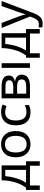

<svg xmlns="http://www.w3.org/2000/svg" viewBox="1382 -1968 826 3631"><g transform="rotate(-90 1795.5 -153.0)"><path d="M19 -74H62Q131 -170 165.5 -290.5Q200 -411 201 -536H483V-74H561V186H476V0H103V186H19ZM398 -74V-467H279Q275 -416 264.5 -362Q254 -308 238 -255.5Q222 -203 200.5 -156.5Q179 -110 153 -74Z M1132 -269Q1132 -136 1064.5 -63Q997 10 882 10Q811 10 755.5 -22.5Q700 -55 668 -117.5Q636 -180 636 -269Q636 -402 702.5 -474Q769 -546 885 -546Q957 -546 1013 -513.5Q1069 -481 1100.5 -419.5Q1132 -358 1132 -269ZM727 -269Q727 -174 764.5 -118.5Q802 -63 884 -63Q965 -63 1003 -118.5Q1041 -174 1041 -269Q1041 -364 1003 -418Q965 -472 883 -472Q801 -472 764 -418Q727 -364 727 -269Z M1486 10Q1414 10 1359 -19Q1304 -48 1272.5 -109Q1241 -170 1241 -265Q1241 -364 1273.5 -426Q1306 -488 1363 -517Q1420 -546 1492 -546Q1532 -546 1570.5 -537.5Q1609 -529 1633 -517L1606 -444Q1582 -453 1550 -461Q1518 -469 1490 -469Q1332 -469 1332 -266Q1332 -169 1370.5 -117.5Q1409 -66 1485 -66Q1528 -66 1562 -75Q1596 -84 1624 -97V-19Q1597 -5 1564.5 2.5Q1532 10 1486 10Z M1981 -536Q2024 -536 2060.5 -529.5Q2097 -523 2124 -507Q2151 -491 2166.5 -465Q2182 -439 2182 -401Q2182 -350 2152.5 -322.5Q2123 -295 2075 -285V-281Q2099 -278 2121.5 -269.5Q2144 -261 2161.5 -246Q2179 -231 2189 -209Q2199 -187 2199 -157Q2199 -123 2187 -94Q2175 -65 2148.5 -44Q2122 -23 2081 -11.5Q2040 0 1982 0H1751V-536ZM1839 -243V-71H1972Q2038 -71 2073 -90Q2108 -109 2108 -157Q2108 -203 2073.5 -223Q2039 -243 1970 -243ZM1839 -463V-316H1960Q2093 -316 2093 -390Q2093 -428 2066 -445.5Q2039 -463 1976 -463Z M2415 0H2327V-536H2415Z M2519 -74H2562Q2631 -170 2665.5 -290.5Q2700 -411 2701 -536H2983V-74H3061V186H2976V0H2603V186H2519ZM2898 -74V-467H2779Q2775 -416 2764.5 -362Q2754 -308 2738 -255.5Q2722 -203 2700.5 -156.5Q2679 -110 2653 -74Z M3082 -536H3176L3292 -231Q3307 -190 3319 -154Q3331 -118 3337 -85H3341Q3347 -110 3360 -150.5Q3373 -191 3387 -232L3496 -536H3591L3360 74Q3331 150 3287 195Q3243 240 3165 240Q3141 240 3123 237.5Q3105 235 3092 232V162Q3103 164 3118.5 166Q3134 168 3151 168Q3197 168 3225 142Q3253 116 3270 73L3298 2Z"/></g></svg>

Font: BC Sans
Style: Regular
Weight: 400
Designer: Monotype Design Team
Province of B.C.
Foundry: Monotype Imaging Inc.
Version: Version 2.000;GOOG;noto-source:20170915:90ef993387c0